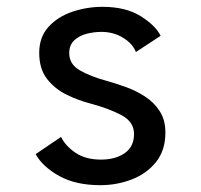

<svg xmlns="http://www.w3.org/2000/svg" viewBox="-20 -532 590 563"><path d="M274 11Q202.5 11 154 -15.8Q105.5 -42.5 84.5 -80L159 -130.5Q171.5 -104.5 201.2 -84.2Q231 -64 276 -64Q318.5 -64 345.8 -83Q373 -102 373 -139Q373 -174.5 336.8 -194Q300.5 -213.5 246.5 -228Q211 -237 176 -254Q141 -271 118 -300.5Q95 -330 95 -377Q95 -423.5 122.5 -453.5Q150 -483.5 192.8 -497.8Q235.5 -512 280.5 -512Q348.5 -512 392.2 -484.8Q436 -457.5 451 -427L378.5 -379.5Q369 -404 341 -421.2Q313 -438.5 277 -438.5Q256 -438.5 234.2 -433Q212.5 -427.5 197.8 -413.8Q183 -400 183 -376Q183 -343.5 214.5 -325.5Q246 -307.5 292.5 -295Q319 -287.5 349 -276.8Q379 -266 405.2 -249Q431.5 -232 448.2 -206.2Q465 -180.5 465 -143.5Q465 -91.5 437.8 -57.2Q410.5 -23 366.8 -6Q323 11 274 11Z"/></svg>

Font: Trispace SemiCondensed
Style: Regular
Weight: 400
Width: 4
Designer: Tyler Finck
Foundry: Etcetera Type Company
Version: Version 1.210; ttfautohint (v1.8.3)